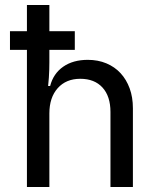

<svg xmlns="http://www.w3.org/2000/svg" viewBox="-20 -750 640 770"><path d="M20 -625H88V-730H178V-625H280V-550H178V-500Q178 -486 177.5 -469.5Q177 -453 176 -439Q174 -422 173 -405H181Q194 -455 233.5 -482.5Q273 -510 332 -510Q373 -510 406.5 -496Q440 -482 463.5 -456.5Q487 -431 500 -395.5Q513 -360 513 -316V0H423V-301Q423 -364 391 -399Q359 -434 302 -434Q245 -434 211.5 -396.5Q178 -359 178 -295V0H88V-550H20Z"/></svg>

Font: JetBrainsMono NF
Style: Regular
Weight: 400
Monospace: yes
Designer: Philipp Nurullin, Konstantin Bulenkov
Foundry: JetBrains
Version: Version 1.0.2; ttfautohint (v1.8.3)